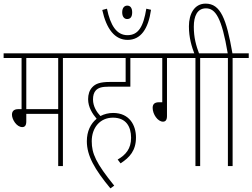

<svg xmlns="http://www.w3.org/2000/svg" viewBox="-20 -916 1392 1059"><path d="M327 -596H416V-622H0V-596H99V-314H81C55 -314 46 -301 46 -283C46 -258 71 -215 103 -215C116 -215 125 -223 125 -246V-288H301V0H327ZM301 -596V-314H125V-596Z M629 -36 645 -15C696 -48 730 -86 730 -158C730 -224 695 -293 604 -293C579 -293 555 -287 534 -276C514 -297 493 -329 493 -367C493 -390 498 -406 509 -418C523 -432 541 -438 581 -438H699V-596H788V-622H404V-596H673V-464H587C531 -464 507 -454 489 -435C473 -418 466 -395 466 -369C466 -325 490 -288 513 -261C480 -234 459 -192 459 -137C459 -57 502 18 589 123L610 108C509 -17 486 -69 486 -137C486 -211 531 -267 603 -267C675 -267 703 -218 703 -156C703 -96 674 -62 629 -36Z M654 -848C654 -822 667 -811 681 -811C698 -811 709 -821 709 -848C709 -872 699 -885 682 -885C666 -885 654 -873 654 -848ZM813 -862 787 -868C771 -770 744 -722 683 -722C623 -722 589 -776 570 -868L544 -861C567 -756 613 -696 684 -696C756 -696 798 -756 813 -862Z M901 -596H1058V0H1084V-596H1173V-622H776V-596H875V-352H857C831 -352 822 -340 822 -321C822 -286 850 -245 879 -245C892 -245 901 -253 901 -276Z M1054 -615H1080C1061 -666 1049 -708 1049 -769C1049 -827 1068 -870 1116 -870C1168 -870 1203 -819 1236 -622H1161V-596H1237V0H1263V-596H1352V-622H1262C1229 -811 1197 -896 1114 -896C1052 -896 1022 -839 1022 -771C1022 -708 1037 -659 1054 -615Z"/></svg>

Font: Noto Sans ExtraCondensed Thin
Style: Italic
Weight: 100
Width: 2
Italic angle: -12°
Designer: Monotype Design Team
Foundry: Monotype Imaging Inc.
Version: Version 2.013